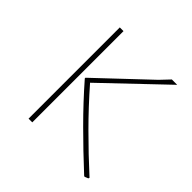

<svg xmlns="http://www.w3.org/2000/svg" viewBox="-137 -608 731 731"><g transform="rotate(45 228.5 -242.5)"><path d="M107.9 0V-491.2H127.9V0ZM176.8 -262.2Q239.7 -190.4 299.8 -130.4Q365.2 -64.9 431.2 -4.9L430.2 -1Q428.2 1 423.3 2.4Q417.5 4.4 415 5.9L411.1 3.9Q339.8 -62 276.9 -125Q210.9 -190.9 150.9 -259.8V-263.2L353 -454.1L388.2 -491.2H417Z"/></g></svg>

Font: Datalegreya
Style: Gradient
Weight: 400
Designer: Figs Lab
Foundry: Figs Lab
Version: Version 1.002;PS 001.002;hotconv 1.0.70;makeotf.lib2.5.58329